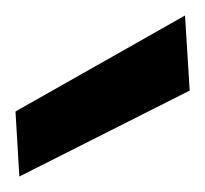

<svg xmlns="http://www.w3.org/2000/svg" viewBox="-20 -770 265 248"><path d="M5 -542 0 -626 219 -750 225 -653Z"/></svg>

Font: DM Sans 20pt SemiBold
Style: Regular
Weight: 600
Version: Version 4.004;gftools[0.9.30]